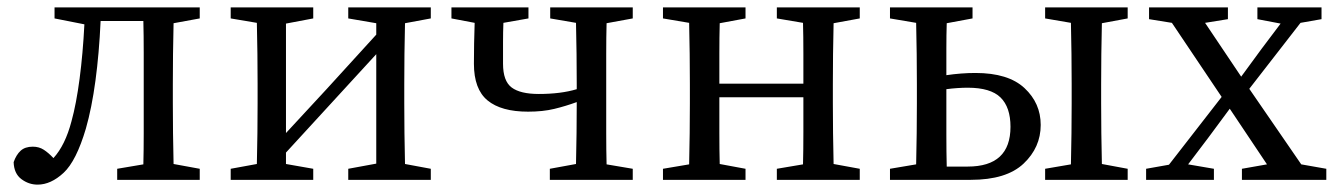

<svg xmlns="http://www.w3.org/2000/svg" viewBox="-20 -488 3628 521"><path d="M82 13Q58 13 38 -2Q18 -17 17 -48Q24 -68 36 -79Q48 -90 69 -90Q86 -90 99 -81.5Q112 -73 125 -59Q157 -94 174 -159Q187 -206 196 -274.5Q205 -343 209 -422L128 -438V-468H522V-438L451 -425Q450 -388 449.5 -341.5Q449 -295 449 -260V-208Q449 -173 449.5 -127Q450 -81 451 -43L522 -30V0H298V-30L369 -42Q370 -80 370 -126.5Q370 -173 370 -208V-260Q370 -296 370 -344.5Q370 -393 369 -431H253Q249 -343 239 -269Q229 -195 213 -139Q187 -51 152.5 -19Q118 13 82 13Z M925 -438V-468H1149V-438L1079 -425Q1078 -388 1077.5 -341.5Q1077 -295 1077 -260V-208Q1077 -173 1077.5 -127Q1078 -81 1079 -43L1149 -30V0H925V-30L1001 -44V-341L756 -74V-43L830 -30V0H606V-30L677 -43Q678 -81 678.5 -127Q679 -173 679 -208V-260Q679 -295 678.5 -341.5Q678 -388 677 -426L606 -438V-468H830V-438L756 -424V-127L867 -247L1001 -394V-425Z M1473 -438V-468H1697V-438L1626 -425Q1625 -388 1625 -341.5Q1625 -295 1625 -260V-208Q1625 -173 1625 -126.5Q1625 -80 1626 -42L1697 -30V0H1472V-30L1543 -43Q1544 -81 1544.5 -127Q1545 -173 1545 -208V-211Q1515 -200 1484 -192.5Q1453 -185 1413 -185Q1340 -185 1303 -215.5Q1266 -246 1266 -315Q1266 -342 1266.5 -370Q1267 -398 1268 -426L1205 -438V-468H1414V-438L1346 -426Q1345 -401 1345 -374Q1345 -347 1345 -315Q1345 -268 1368.5 -250.5Q1392 -233 1442 -233Q1502 -233 1545 -246V-260Q1545 -295 1544.5 -341.5Q1544 -388 1543 -426Z M2088 -438V-468H2313V-438L2242 -425Q2241 -388 2240.5 -341.5Q2240 -295 2240 -260V-208Q2240 -173 2240.5 -127Q2241 -81 2242 -43L2313 -30V0H2088V-30L2159 -42Q2160 -80 2160 -130Q2160 -180 2160 -224H1932Q1932 -175 1932 -127.5Q1932 -80 1933 -43L2003 -30V0H1779V-30L1850 -42Q1851 -80 1851.5 -126.5Q1852 -173 1852 -208V-260Q1852 -295 1851.5 -341.5Q1851 -388 1850 -426L1779 -438V-468H2003V-438L1933 -425Q1932 -388 1932 -342Q1932 -296 1932 -261H2160Q2160 -296 2160 -342.5Q2160 -389 2159 -426Z M2548 -208Q2548 -171 2548 -122.5Q2548 -74 2549 -36H2606Q2722 -36 2722 -144Q2722 -197 2695 -223.5Q2668 -250 2606 -250Q2593 -250 2578 -249Q2563 -248 2548 -246ZM2395 -438V-468H2619V-438L2549 -425Q2548 -394 2548 -356Q2548 -318 2548 -284Q2589 -290 2627 -290Q2716 -290 2760 -249Q2804 -208 2804 -149Q2804 -88 2757.5 -44Q2711 0 2614 0H2395V-30L2466 -42Q2467 -80 2467.5 -126.5Q2468 -173 2468 -208V-260Q2468 -295 2467.5 -341.5Q2467 -388 2466 -426ZM2816 -438V-468H3040V-438L2970 -425Q2969 -388 2968.5 -341.5Q2968 -295 2968 -260V-208Q2968 -173 2968.5 -127Q2969 -81 2970 -43L3040 -30V0H2816V-30L2886 -42Q2887 -80 2887.5 -126.5Q2888 -173 2888 -208V-260Q2888 -295 2887.5 -341.5Q2887 -388 2886 -426Z M3392 -436V-468H3566V-436L3509 -426L3370 -247L3511 -42L3579 -30V0H3350V-30L3418 -42L3317 -193L3260 -116L3204 -42L3274 -30V0H3090V-30L3152 -41L3295 -225L3160 -426L3098 -436V-468H3312V-436L3250 -426L3348 -280L3403 -355L3455 -424Z"/></svg>

Font: Source Serif 4 Subhead
Style: Regular
Weight: 400
Designer: Frank Grießhammer
Foundry: Adobe Systems Incorporated
Version: Version 4.004;hotconv 1.0.117;makeotfexe 2.5.65602